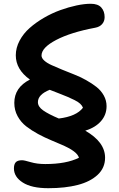

<svg xmlns="http://www.w3.org/2000/svg" viewBox="-20 -740 626 1009"><path d="M233.9 249Q146 249 99.6 219.2Q53.2 189.5 53.2 145Q53.2 123.5 62.7 112.8Q72.3 102.1 96.2 102.1Q107.4 102.1 141.1 112.1Q174.8 122.1 217.8 122.1Q328.6 122.1 395 88.9Q389.6 71.3 367.9 55.2Q346.2 39.1 315.9 25.6Q285.6 12.2 250.2 -2.4Q214.8 -17.1 180.4 -35.6Q146 -54.2 117.9 -75.9Q89.8 -97.7 72.5 -129.4Q55.2 -161.1 55.2 -199.2Q55.2 -280.3 137.2 -321.8Q63 -375 63 -449.2Q63 -488.8 83 -526.4Q103 -564 136 -593Q168.9 -622.1 210.9 -646.5Q252.9 -670.9 296.9 -686.8Q340.8 -702.6 382.3 -711.4Q423.8 -720.2 457 -720.2Q494.6 -720.2 512.2 -700.7Q529.8 -681.2 529.8 -649.9Q529.8 -628.4 516.8 -613.5Q503.9 -598.6 480 -594.2Q352.1 -570.3 275.1 -530Q198.2 -489.7 198.2 -448.2Q198.2 -434.6 212.9 -421.4Q227.5 -408.2 251.7 -397.5Q275.9 -386.7 306.4 -374Q336.9 -361.3 369.1 -348.9Q401.4 -336.4 431.9 -319.3Q462.4 -302.2 486.6 -283.4Q510.7 -264.6 525.4 -238.3Q540 -211.9 540 -182.1Q540 -136.7 510.7 -103.3Q481.4 -69.8 428.2 -53.2Q532.2 6.3 532.2 88.9Q532.2 142.1 493.4 178.5Q454.6 214.8 388.7 231.9Q322.8 249 233.9 249ZM179.2 -203.1Q179.2 -179.2 207 -159.7Q234.9 -140.1 289.1 -117.2Q381.3 -128.4 416 -173.8Q412.1 -184.6 401.6 -194.6Q391.1 -204.6 371.1 -214.4Q351.1 -224.1 335.2 -231Q319.3 -237.8 288.3 -249.8Q257.3 -261.7 241.2 -268.1Q179.2 -243.2 179.2 -203.1Z"/></svg>

Font: Shantell Sans Irregular Bouncy
Style: Regular
Weight: 600
Designer: Stephen Nixon, Anya Danilova, Shantell Martin
Foundry: Arrow Type
Version: Version 1.006;[9816181b4]